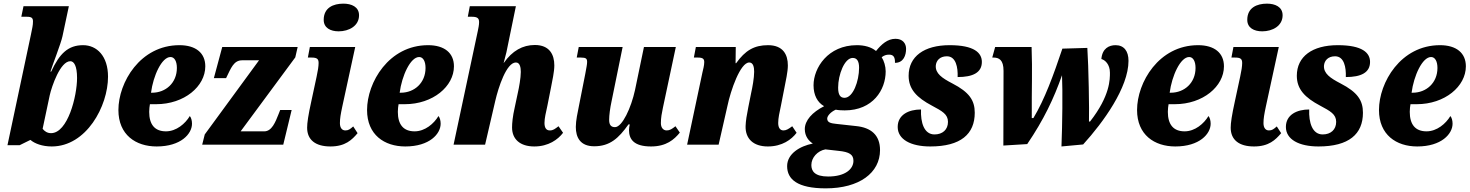

<svg xmlns="http://www.w3.org/2000/svg" viewBox="-20 -794 8067 1054"><path d="M264 10C454 10 573 -211 573 -373C573 -486 512 -546 436 -546C355 -546 307 -501 261 -401H257C266 -432 315 -556 323 -595L358 -760H109L97 -702H128C155 -702 161 -694 161 -676C161 -654 157 -641 150 -605L21 3H88L147 -26C170 -6 212 10 264 10ZM260 -63C239 -63 224 -74 214 -87L253 -271C264 -320 311 -458 366 -458C386 -458 403 -433 403 -366C403 -266 352 -63 260 -63Z M840 10C973 10 1034 -59 1034 -115C1034 -133 1029 -149 1022 -157C997 -115 948 -73 891 -73C829 -73 799 -111 799 -180C799 -196 801 -210 803 -222H837C992 -222 1107 -320 1107 -430C1107 -503 1055 -546 965 -546C749 -546 630 -341 630 -190C630 -54 725 10 840 10ZM815 -285H809C821 -378 868 -481 916 -481C938 -481 951 -457 951 -421C951 -339 890 -285 815 -285Z M1090 0H1535L1581 -190H1518L1509 -167C1492 -124 1472 -73 1431 -73H1301L1601 -479L1614 -536H1200L1154 -365H1221L1223 -369C1248 -420 1263 -463 1309 -463H1402L1104 -56Z M1839 -622C1896 -622 1951 -652 1951 -710C1951 -757 1909 -774 1865 -774C1810 -774 1757 -752 1757 -685C1757 -641 1794 -622 1839 -622ZM1794 10C1875 10 1912 -26 1943 -63L1919 -100C1902 -85 1893 -78 1876 -78C1857 -78 1846 -93 1846 -118C1846 -144 1850 -166 1859 -209L1930 -536H1681L1670 -478H1690C1721 -478 1729 -470 1729 -448C1729 -431 1725 -404 1718 -373L1689 -238C1672 -161 1666 -119 1666 -93C1666 -26 1712 10 1794 10Z M2205 10C2338 10 2399 -59 2399 -115C2399 -133 2394 -149 2387 -157C2362 -115 2313 -73 2256 -73C2194 -73 2164 -111 2164 -180C2164 -196 2166 -210 2168 -222H2202C2357 -222 2472 -320 2472 -430C2472 -503 2420 -546 2330 -546C2114 -546 1995 -341 1995 -190C1995 -54 2090 10 2205 10ZM2180 -285H2174C2186 -378 2233 -481 2281 -481C2303 -481 2316 -457 2316 -421C2316 -339 2255 -285 2180 -285Z M2913 10C2991 10 3043 -28 3071 -65L3046 -101C3026 -86 3017 -78 2998 -78C2979 -78 2969 -92 2969 -119C2969 -146 2977 -176 2985 -214L3005 -315C3012 -353 3023 -399 3023 -435C3023 -494 2997 -547 2916 -547C2849 -547 2792 -515 2746 -449H2745C2749 -464 2756 -490 2760 -507L2812 -760H2559L2548 -702H2571C2604 -702 2610 -691 2610 -672C2610 -657 2606 -639 2603 -624L2470 0H2643L2699 -241C2716 -314 2760 -451 2812 -451C2835 -451 2839 -422 2839 -399C2839 -366 2829 -312 2823 -286L2806 -206C2794 -154 2791 -117 2791 -94C2791 -30 2835 10 2913 10Z M3554 10C3638 10 3681 -28 3712 -66L3688 -101C3669 -86 3657 -78 3640 -78C3621 -78 3608 -93 3608 -118C3608 -148 3613 -173 3619 -202L3690 -536H3515L3466 -300C3445 -203 3396 -96 3356 -96C3333 -96 3324 -110 3324 -136C3324 -161 3329 -200 3337 -237L3398 -536H3157L3146 -478H3169C3197 -478 3203 -472 3203 -454C3203 -440 3199 -423 3193 -389L3158 -212C3151 -177 3141 -132 3141 -97C3141 -40 3165 9 3242 9C3328 9 3376 -35 3430 -111H3437C3435 -102 3433 -89 3433 -80C3433 -31 3458 10 3554 10Z M4195 10C4274 10 4325 -28 4353 -65L4329 -101C4309 -86 4296 -78 4281 -78C4263 -78 4252 -92 4252 -119C4252 -146 4259 -176 4267 -214L4286 -311C4293 -348 4305 -399 4305 -435C4305 -494 4279 -546 4196 -546C4120 -546 4071 -517 4021 -447H4018L4019 -536H3800L3789 -478H3812C3840 -478 3846 -469 3846 -453C3846 -435 3840 -413 3836 -396L3752 0H3925L3973 -211C3991 -298 4044 -451 4093 -451C4116 -451 4120 -423 4120 -400C4120 -366 4110 -312 4104 -286L4088 -206C4079 -161 4074 -131 4073 -102C4071 -33 4115 10 4195 10Z M4513 240C4697 240 4811 155 4811 30C4811 -53 4761 -94 4679 -102L4570 -114C4542 -117 4521 -121 4521 -143C4521 -157 4539 -179 4568 -192C4581 -189 4601 -188 4617 -188C4772 -188 4842 -301 4842 -402C4842 -430 4833 -460 4820 -480C4834 -490 4844 -494 4861 -494C4885 -494 4894 -480 4893 -449C4941 -449 4954 -492 4954 -526C4954 -556 4935 -581 4896 -581C4852 -581 4819 -551 4789 -514C4763 -536 4725 -546 4684 -546C4525 -546 4446 -421 4446 -326C4446 -272 4467 -232 4504 -211C4439 -178 4398 -133 4398 -85C4398 -46 4420 -20 4442 -6C4371 8 4301 50 4301 118C4301 190 4357 240 4513 240ZM4616 -257C4593 -257 4581 -273 4581 -313C4581 -384 4616 -476 4661 -476C4684 -476 4696 -459 4696 -422C4696 -349 4663 -257 4616 -257ZM4526 175C4451 175 4434 144 4434 112C4434 71 4468 34 4511 26L4582 34C4644 40 4665 55 4665 89C4665 134 4620 175 4526 175Z M5087 10C5254 10 5331 -58 5331 -175C5331 -243 5301 -288 5208 -336C5150 -366 5115 -391 5117 -433C5119 -461 5139 -485 5178 -485C5228 -485 5239 -424 5237 -371C5320 -371 5370 -395 5370 -454C5370 -504 5328 -546 5193 -546C5053 -546 4968 -484 4968 -378C4968 -304 5013 -258 5096 -214C5152 -184 5184 -167 5184 -125C5184 -82 5154 -56 5110 -56C5053 -56 5033 -121 5036 -193C4968 -193 4908 -164 4908 -97C4908 -29 4979 10 5087 10Z M5807 10 5926 -1C6037 -123 6175 -314 6175 -460C6175 -514 6150 -546 6104 -546C6069 -546 6031 -529 6026 -470C6046 -465 6073 -441 6073 -395C6073 -360 6075 -269 5964 -127H5958C5960 -188 5956 -431 5949 -531L5812 -527C5763 -381 5715 -249 5653 -146H5644C5643 -315 5648 -401 5643 -536H5443L5427 -478H5433C5464 -478 5489 -466 5489 -405L5488 5L5619 -3C5710 -137 5765 -253 5810 -381C5814 -296 5812 -113 5807 10Z M6432 10C6565 10 6626 -59 6626 -115C6626 -133 6621 -149 6614 -157C6589 -115 6540 -73 6483 -73C6421 -73 6391 -111 6391 -180C6391 -196 6393 -210 6395 -222H6429C6584 -222 6699 -320 6699 -430C6699 -503 6647 -546 6557 -546C6341 -546 6222 -341 6222 -190C6222 -54 6317 10 6432 10ZM6407 -285H6401C6413 -378 6460 -481 6508 -481C6530 -481 6543 -457 6543 -421C6543 -339 6482 -285 6407 -285Z M6909 -622C6966 -622 7021 -652 7021 -710C7021 -757 6979 -774 6935 -774C6880 -774 6827 -752 6827 -685C6827 -641 6864 -622 6909 -622ZM6864 10C6945 10 6982 -26 7013 -63L6989 -100C6972 -85 6963 -78 6946 -78C6927 -78 6916 -93 6916 -118C6916 -144 6920 -166 6929 -209L7000 -536H6751L6740 -478H6760C6791 -478 6799 -470 6799 -448C6799 -431 6795 -404 6788 -373L6759 -238C6742 -161 6736 -119 6736 -93C6736 -26 6782 10 6864 10Z M7218 10C7385 10 7462 -58 7462 -175C7462 -243 7432 -288 7339 -336C7281 -366 7246 -391 7248 -433C7250 -461 7270 -485 7309 -485C7359 -485 7370 -424 7368 -371C7451 -371 7501 -395 7501 -454C7501 -504 7459 -546 7324 -546C7184 -546 7099 -484 7099 -378C7099 -304 7144 -258 7227 -214C7283 -184 7315 -167 7315 -125C7315 -82 7285 -56 7241 -56C7184 -56 7164 -121 7167 -193C7099 -193 7039 -164 7039 -97C7039 -29 7110 10 7218 10Z M7760 10C7893 10 7954 -59 7954 -115C7954 -133 7949 -149 7942 -157C7917 -115 7868 -73 7811 -73C7749 -73 7719 -111 7719 -180C7719 -196 7721 -210 7723 -222H7757C7912 -222 8027 -320 8027 -430C8027 -503 7975 -546 7885 -546C7669 -546 7550 -341 7550 -190C7550 -54 7645 10 7760 10ZM7735 -285H7729C7741 -378 7788 -481 7836 -481C7858 -481 7871 -457 7871 -421C7871 -339 7810 -285 7735 -285Z"/></svg>

Font: Noto Serif Condensed Black
Style: Italic
Weight: 900
Width: 3
Italic angle: -12°
Designer: Monotype Design Team
Foundry: Monotype Imaging Inc.
Version: Version 2.013